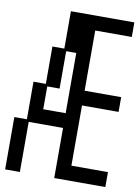

<svg xmlns="http://www.w3.org/2000/svg" viewBox="-90 -847 680 936"><g transform="rotate(10 250.0 -379.5)"><path d="M2 -231H64V-417H125V-602H184V-787H498V-715H317V-417H498V-344H317V-46H498V28H245V-220H75V28H2ZM245 -293V-591H195V-406H134V-293Z"/></g></svg>

Font: DotGothic16
Style: Regular
Weight: 400
Designer: Fontworks Inc.
Foundry: Fontworks Inc.
Version: Version 1.100